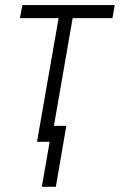

<svg xmlns="http://www.w3.org/2000/svg" viewBox="-20 -548 463 742"><path d="M269.5 -528.3 177.7 0H123L215.3 -528.3ZM423.3 -528.3 414.6 -478H57.1L66.4 -528.3ZM236.3 -61.5 195.8 173.8H141.6L182.6 -61.5Z"/></svg>

Font: Roboto Condensed Light
Style: Italic
Weight: 300
Italic angle: -12°
Designer: Christian Robertson
Foundry: Google
Version: Version 3.0; 2020